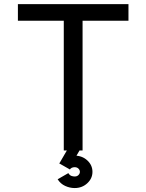

<svg xmlns="http://www.w3.org/2000/svg" viewBox="-20 -743 723 948"><path d="M387.7 0V-640.6H614.3V-722.7H68.4V-640.6H294.9V0ZM264.6 142.1Q278.8 164.6 301.8 175Q324.7 185.5 348.6 185.5Q385.3 185.5 410.9 161.9Q436.5 138.2 436.5 105.5Q436.5 72.3 410.9 48.8Q385.3 25.4 348.6 25.4Q324.7 25.4 304.4 35.9Q284.2 46.4 272.5 63.5L325.2 93.8Q328.1 88.4 334.5 85.4Q340.8 82.5 348.6 82.5Q360.4 82.5 367.4 89.6Q374.5 96.7 374.5 105.5Q374.5 114.3 367.4 121.3Q360.4 128.4 348.6 128.4Q340.8 128.4 332.5 125.5Q324.2 122.6 317.4 111.8ZM310.1 0 272.9 64 325.2 93.8 325.7 80.6 372.6 0Z"/></svg>

Font: Giphurs
Style: Regular
Weight: 400
Version: Version 2.010